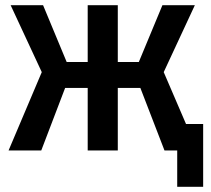

<svg xmlns="http://www.w3.org/2000/svg" viewBox="-20 -580 813 740"><path d="M434 0H318V-241H231L139 0H13L141 -302L21 -560H146L237 -341H318V-560H434V-341H515L606 -560H731L611 -302L697 -102H763V140H663V0H614L521 -241H434Z"/></svg>

Font: Tektur SemiCondensed Medium
Style: Regular
Weight: 500
Width: 4
Designer: Adam Jagosz
Foundry: Adam Jagosz
Version: Version 1.005;gftools[0.9.30]